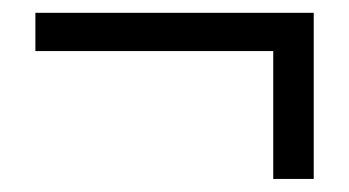

<svg xmlns="http://www.w3.org/2000/svg" viewBox="-20 -379 535 294"><path d="M398.4 -105V-300.8H34.2V-359.4H460.4V-105Z"/></svg>

Font: Varta Light
Style: Regular
Weight: 400
Version: Version 1.004